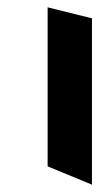

<svg xmlns="http://www.w3.org/2000/svg" viewBox="-20 -519 301 524"><path d="M110 -65V-499L231 -469V-15Z"/></svg>

Font: Shorif Bongobondhu ANSI V1
Style: Regular
Weight: 400
Designer: Shorif Uddin Shishir, Shorif art & Design, e-mail : shorifart@gmail.com, facebook : Shorif2001
Foundry: Lipighor Font Foundry
Version: Designed by Shorif Uddin Shishir | Developed by Niladri Shek